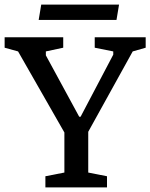

<svg xmlns="http://www.w3.org/2000/svg" viewBox="-28 -809 649 829"><path d="M168 0V-48L250 -64V-237L50 -587L-8 -603V-648H245V-603L170 -587V-570L314 -305H320L461 -573V-587L381 -603V-648H601V-603L545 -587L353 -240V-64L434 -48V0ZM139 -723 150 -789H486L475 -723Z"/></svg>

Font: Faustina Medium
Style: Regular
Weight: 500
Designer: Alfonso Garcia
Foundry: http://www.omnibus-type.com
Version: Version 1.200